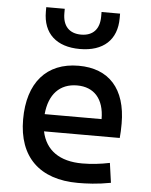

<svg xmlns="http://www.w3.org/2000/svg" viewBox="-55 -829 696 883"><g transform="rotate(5 293.0 -387.0)"><path d="M337.9 9.8C377 9.8 427.7 7.8 489.3 -3.9L476.6 -94.7C433.6 -85.9 392.6 -81.1 349.6 -81.1C245.6 -81.1 180.2 -126.5 162.1 -212.9H511.7C513.7 -233.4 514.6 -254.9 514.6 -279.3C514.6 -440.4 434.6 -527.3 294.9 -527.3C146.5 -527.3 61.5 -428.7 61.5 -259.8C61.5 -85.9 161.1 9.8 337.9 9.8ZM293 -604.5C401.4 -604.5 463.4 -661.6 463.4 -761.7V-782.7H377.9V-761.7C377.9 -703.6 347.7 -670.9 293 -670.9C238.3 -670.9 208 -703.6 208 -761.7V-782.7H122.6V-761.7C122.6 -661.6 184.6 -604.5 293 -604.5ZM158.2 -292C166.5 -384.3 215.8 -436.5 295.9 -436.5C374 -436.5 420.9 -384.8 420.9 -292Z"/></g></svg>

Font: Cascadia Code PL
Style: Regular
Weight: 400
Monospace: yes
Designer: Aaron Bell
Foundry: Saja Typeworks
Version: Version 2404.023